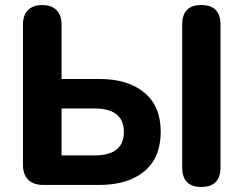

<svg xmlns="http://www.w3.org/2000/svg" viewBox="-20 -733 965 761"><path d="M151 0Q113 0 92 -20.5Q71 -41 71 -80V-635Q71 -673 91 -693Q111 -713 147 -713Q184 -713 204 -693Q224 -673 224 -635V-420H374Q487 -420 552 -366Q617 -312 617 -211Q617 -108 552 -54Q487 0 374 0ZM224 -117H354Q471 -117 471 -210Q471 -303 354 -303H224ZM778 8Q702 8 702 -70V-635Q702 -713 778 -713Q854 -713 854 -635V-70Q854 8 778 8Z"/></svg>

Font: Chiron GoRound TC
Style: Bold
Weight: 700
Designer: Ryoko NISHIZUKA 西塚涼子 (kana, bopomofo & ideographs); Paul D. Hunt (Latin, Greek & Cyrillic); Sandoll Communications 산돌커뮤니
Foundry: Adobe
Version: Version 1.000;hotconv 1.1.1;makeotfexe 2.6.0